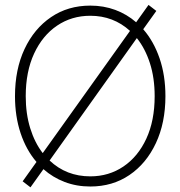

<svg xmlns="http://www.w3.org/2000/svg" viewBox="-20 -761 746 794"><path d="M106 13.7 73.7 -11.2 130.9 -91.3Q88.4 -140.6 65.2 -210.2Q42 -279.8 42 -363.3Q42 -474.1 81.5 -558.3Q121.1 -642.6 191.2 -690.2Q261.2 -737.8 353.5 -737.8Q408.7 -737.8 456.8 -720Q504.9 -702.1 543 -668.9L594.2 -740.7L626.5 -715.8L572.3 -640.1Q615.7 -590.3 639.9 -519.8Q664.1 -449.2 664.1 -363.3Q664.1 -252.9 624.5 -168.7Q585 -84.5 515.1 -37.1Q445.3 10.3 353.5 10.3Q296.4 10.3 247.3 -8.5Q198.2 -27.3 159.7 -61.5ZM353.5 -31.7Q430.2 -31.7 490.5 -72.5Q550.8 -113.3 585.2 -187.7Q619.6 -262.2 619.6 -363.3Q619.6 -438.5 600.1 -499.3Q580.6 -560.1 545.9 -603.5L185.1 -97.2Q254.4 -31.7 353.5 -31.7ZM156.7 -127.9 517.6 -633.3Q448.7 -695.8 353.5 -695.8Q276.4 -695.8 216.1 -655Q155.8 -614.3 121.1 -539.6Q86.4 -464.8 86.4 -363.3Q86.4 -290.5 105 -230.7Q123.5 -170.9 156.7 -127.9Z"/></svg>

Font: Inter Display Extra Light
Style: Regular
Weight: 200
Designer: Rasmus Andersson
Foundry: rsms
Version: Version 4.000;git-4fc901f